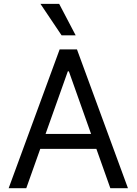

<svg xmlns="http://www.w3.org/2000/svg" viewBox="-20 -986 716 1006"><path d="M117.7 0H25.4L292.5 -727.1H383.3L650.4 0H558.1L340.8 -612.3H335.4ZM151.9 -284.2H523.9V-206.1H151.9ZM302.7 -800.8 191.9 -965.8H290L376.5 -800.8Z"/></svg>

Font: Sahel VF Regular
Style: Regular
Weight: 400
Foundry: Saber Rastikerdar (saber.rastikerdar@gmail.com)
Version: Version 3.4.0